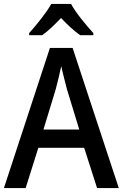

<svg xmlns="http://www.w3.org/2000/svg" viewBox="-20 -961 628 981"><path d="M343 -941H242C218 -897 166 -833 129 -792V-781H195C226 -802 258 -834 292 -869C325 -834 358 -803 390 -781H457V-792C420 -832 367 -896 343 -941ZM476 0H587L351 -716H235L0 0H111L176 -206H410ZM322 -505 385 -299H202L265 -506C273 -537 285 -584 293 -623C299 -593 315 -533 322 -505Z"/></svg>

Font: Noto Sans Myanmar UI SemiCondensed Medium
Style: Regular
Weight: 500
Width: 4
Designer: Monotype Design Team
Foundry: Monotype Imaging Inc.
Version: Version 2.103